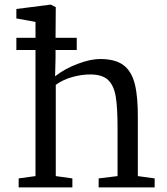

<svg xmlns="http://www.w3.org/2000/svg" viewBox="-20 -813 726 833"><path d="M134 -49V-596H51V-649H134V-718L51 -733V-774L200 -793L222 -782L221 -649H313V-596H221V-561L219 -482Q261 -515 317 -536Q373 -557 414 -557Q480 -557 515.5 -530.5Q551 -504 565 -448Q579 -392 578 -296V-49L651 -39V0H408V-39L490 -49V-260Q490 -347 482 -394.5Q474 -442 449 -466Q424 -490 371 -490Q335 -490 294.5 -479Q254 -468 222 -445V-49L294 -39V0H61V-39Z"/></svg>

Font: Grenzecho Serif
Style: Serif-Regular
Weight: 400
Designer: Dan Reynolds
Foundry: Dan Reynolds
Version: Version 1.001; ttfautohint (v1.1) -l 5 -r 5 -G 72 -x 0 -D la